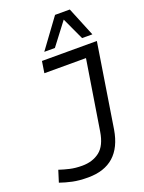

<svg xmlns="http://www.w3.org/2000/svg" viewBox="-197 -999 818 1088"><g transform="rotate(-20 211.5 -455.0)"><path d="M-27 -19 -5 -89Q25 -79 57.5 -71.5Q90 -64 131 -64Q194 -64 236.5 -97Q279 -130 292 -211L359 -630H108L119 -700H450L370 -195Q336 10 140 10Q86 10 46.5 1.5Q7 -7 -27 -19ZM149 -744 278 -920H367L439 -744H377L315 -878L213 -744Z"/></g></svg>

Font: Georama
Style: Italic
Weight: 400
Italic angle: -9°
Designer: Jean-Baptiste Levee
Foundry: Production Type
Version: Version 1.000